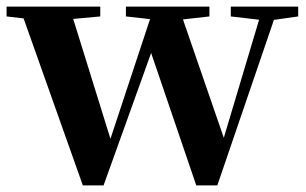

<svg xmlns="http://www.w3.org/2000/svg" viewBox="-28 -561 932 584"><path d="M224 3 31 -541H183L315 -116L300 -115L304 -127L441 -541H515L662 -115H644L648 -126L772 -541H819L633 3H569L417 -443H448L440 -423L287 3ZM-8 -511V-541H277V-511L146 -499H96ZM355 -511V-541H609V-511L502 -499H463ZM674 -511V-541H879V-511L794 -499H777Z"/></svg>

Font: Noto Serif TC ExtraBold
Style: Regular
Weight: 800
Designer: Ryoko NISHIZUKA 西塚涼子 (kana & ideographs); Frank Grießhammer (Latin, Greek & Cyrillic); Wenlong ZHANG 张文龙 (bopomofo); San
Foundry: Adobe
Version: Version 2.002-H1;hotconv 1.1.0;makeotfexe 2.6.0